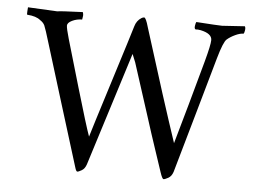

<svg xmlns="http://www.w3.org/2000/svg" viewBox="-43 -556 865 642"><g transform="rotate(5 389.0 -234.5)"><path d="M26 -501Q118 -496 125 -496Q132 -498 210 -501Q213 -493 211.5 -485.5Q210 -478 210 -476Q192 -476 176.5 -468.5Q161 -461 161 -451.5Q161 -442 171 -407.5Q181 -373 217.5 -248.5Q254 -124 267 -88Q272 -106 326 -277.5Q380 -449 385.5 -468.5Q391 -488 407 -498Q412 -501 416 -501Q422 -501 431 -469Q506 -228 552 -91Q564 -132 589.5 -223.5Q615 -315 630.5 -372Q646 -429 646 -445Q646 -467 608 -475Q597 -477 591 -476Q586 -478 587.5 -488Q589 -498 591 -501Q665 -496 678 -496L754 -501Q757 -496 755.5 -487Q754 -478 752 -476Q740 -476 724 -468.5Q708 -461 697 -451.5Q686 -442 670 -385.5Q654 -329 618 -202Q582 -75 559 5Q554 20 543 26Q532 32 527.5 32Q523 32 515.5 9Q508 -14 490.5 -66Q473 -118 456 -172Q433 -243 399 -349L388 -376Q376 -338 331.5 -196.5Q287 -55 268 5Q263 20 252.5 26Q242 32 238 32Q234 32 230 18Q202 -73 161.5 -203Q121 -333 105.5 -384.5Q90 -436 85.5 -445.5Q81 -455 70 -462Q56 -474 26 -476Q24 -476 25 -487.5Q26 -499 26 -501Z"/></g></svg>

Font: AMoshref-Naskh
Style: Naskh
Weight: 500
Version: Version 0.001